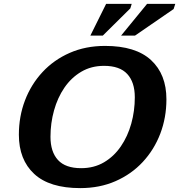

<svg xmlns="http://www.w3.org/2000/svg" viewBox="-20 -955 921 987"><path d="M835.5 -444.5Q835.5 -350.5 804 -268Q772.5 -185.5 714 -122.5Q655.5 -59.5 574 -23.8Q492.5 12 392.5 12Q234.5 12 155.8 -61Q77 -134 77 -262.5Q77 -356.5 108.5 -439Q140 -521.5 198.5 -584.5Q257 -647.5 338.5 -683.2Q420 -719 520 -719Q677.5 -719 756.5 -646Q835.5 -573 835.5 -444.5ZM239.5 -252Q239.5 -174.5 278 -132.5Q316.5 -90.5 397 -90.5Q463.5 -90.5 514.8 -120.8Q566 -151 601.2 -202.5Q636.5 -254 654.8 -319.5Q673 -385 673 -455Q673 -532.5 634.2 -574.5Q595.5 -616.5 515 -616.5Q449 -616.5 397.8 -586.2Q346.5 -556 311.2 -504.5Q276 -453 257.8 -387.5Q239.5 -322 239.5 -252ZM602.5 -772 736 -935H881L872.5 -908.5L674 -772ZM444.5 -772 525.5 -935H657L650 -912L508.5 -772Z"/></svg>

Font: Newsreader 6pt SemiBold
Style: Italic
Weight: 600
Italic angle: -17°
Designer: Hugues Gentile
Foundry: Production Type
Version: Version 1.003; ttfautohint (v1.8.3)